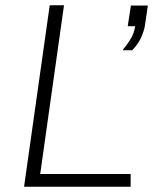

<svg xmlns="http://www.w3.org/2000/svg" viewBox="-20 -706 579 726"><path d="M71 0 168 -686H222L132 -48H474V0ZM445 -516 446 -520Q463 -540 475.5 -561.5Q488 -583 491 -607H463L475 -685H539L529 -616Q526 -592 514.5 -566Q503 -540 480 -516Z"/></svg>

Font: Chivo Medium Thin
Style: Italic
Weight: 250
Italic angle: -8.05°
Version: Version 2.002